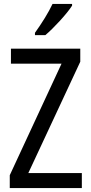

<svg xmlns="http://www.w3.org/2000/svg" viewBox="-20 -963 464 983"><path d="M349 -934V-943H249C228 -898 194 -844 159 -795V-783H212C255 -819 324 -894 349 -934ZM399 0V-77H125L391 -647V-714H36V-637H295L30 -66V0Z"/></svg>

Font: Noto Sans Lao Condensed
Style: Regular
Weight: 400
Width: 3
Designer: Monotype Design Team
Foundry: Monotype Imaging Inc.
Version: Version 2.004